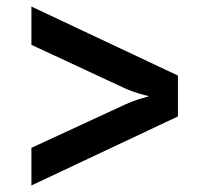

<svg xmlns="http://www.w3.org/2000/svg" viewBox="-20 -623 640 587"><path d="M76 -56V-171L366 -305Q386 -314 405.5 -320Q425 -326 436 -329Q425 -331 405 -337Q385 -343 366 -351L76 -486V-603L524 -392V-267Z"/></svg>

Font: JetBrains Mono NL
Style: Bold
Weight: 700
Monospace: yes
Designer: Philipp Nurullin, Konstantin Bulenkov
Foundry: JetBrains
Version: Version 2.305; ttfautohint (v1.8.4.7-5d5b)